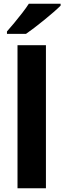

<svg xmlns="http://www.w3.org/2000/svg" viewBox="-20 -1000 342 1020"><path d="M224 0H73V-760H224ZM302 -980V-970Q288 -956 264.5 -935.5Q241 -915 214.5 -893.5Q188 -872 162.5 -852.5Q137 -833 118 -820H17V-833Q34 -852 55.5 -878Q77 -904 98 -931Q119 -958 133 -980Z"/></svg>

Font: Noto Sans Cherokee
Style: Regular
Weight: 400
Designer: Monotype Design Team
Foundry: Monotype Imaging Inc.
Version: Version 2.001